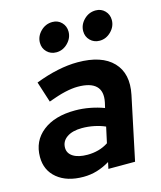

<svg xmlns="http://www.w3.org/2000/svg" viewBox="-113 -829 770 917"><g transform="rotate(-15 272.5 -370.5)"><path d="M186 6Q105 6 57 -33.5Q9 -73 9 -139Q9 -218 68 -264.5Q127 -311 228 -311Q265 -311 301.5 -304Q338 -297 370 -285L376 -311Q387 -364 360 -390.5Q333 -417 270 -417Q242 -417 206.5 -409Q171 -401 123 -383L90 -486Q147 -508 199.5 -519Q252 -530 299 -530Q418 -530 473.5 -472Q529 -414 508 -313L442 0H310L317 -32Q285 -13 253 -3.5Q221 6 186 6ZM136 -151Q136 -123 161.5 -107Q187 -91 232 -91Q260 -91 286 -98Q312 -105 335 -120L352 -198Q327 -209 297.5 -215Q268 -221 238 -221Q191 -221 163.5 -202Q136 -183 136 -151ZM215 -602Q187 -602 168.5 -620.5Q150 -639 150 -666Q150 -698 174.5 -722.5Q199 -747 233 -747Q260 -747 278 -728.5Q296 -710 296 -683Q296 -651 271.5 -626.5Q247 -602 215 -602ZM429 -602Q401 -602 382.5 -620.5Q364 -639 364 -666Q364 -698 388.5 -722.5Q413 -747 447 -747Q474 -747 492 -728.5Q510 -710 510 -683Q510 -651 485.5 -626.5Q461 -602 429 -602Z"/></g></svg>

Font: Red Hat Display
Style: Bold Italic
Weight: 700
Italic angle: -12°
Designer: Pentagram / MCKL
Foundry: Pentagram / MCKL
Version: Version 1.003; Red Hat Display Bold Italic